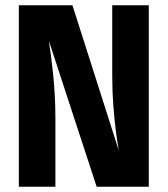

<svg xmlns="http://www.w3.org/2000/svg" viewBox="-20 -713 640 733"><path d="M349 0 166.5 -557.5Q170 -535 174.2 -503.2Q178.5 -471.5 182.5 -432.8Q186.5 -394 189 -350.5Q191.5 -307 191.5 -261.5V0H52V-693H256.5L433.5 -138.5Q428 -170 422.2 -213.8Q416.5 -257.5 412.5 -311.5Q408.5 -365.5 408.5 -427.5V-693H548V0Z"/></svg>

Font: Fira Code Light
Style: Bold
Weight: 700
Monospace: yes
Version: Version 5.002